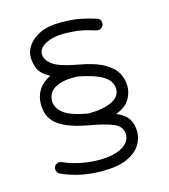

<svg xmlns="http://www.w3.org/2000/svg" viewBox="-101 -622 728 826"><g transform="rotate(-15 262.5 -209.0)"><path d="M253 123Q155 123 74 86Q67 83 63 76.5Q59 70 59 63Q59 52 66.5 45Q74 38 84 38Q90 38 103 44Q134 57 172.5 65Q211 73 253 73Q318 73 355 52Q392 31 392 -3Q392 -38 356 -54Q320 -70 250 -82Q189 -93 153 -109Q117 -125 99.5 -144.5Q82 -164 77 -184Q72 -204 72 -223Q72 -259 90 -287Q108 -315 143 -331Q102 -353 92 -379.5Q82 -406 82 -430Q82 -456 99.5 -481.5Q117 -507 152.5 -524Q188 -541 243 -541Q297 -541 330.5 -534.5Q364 -528 401 -516Q418 -511 418 -491Q418 -483 410.5 -475Q403 -467 392 -467Q390 -467 382.5 -469Q375 -471 355 -477Q333 -484 305.5 -487.5Q278 -491 243 -491Q198 -491 165 -474Q132 -457 132 -430Q132 -404 161 -382.5Q190 -361 268 -347Q343 -334 382.5 -311.5Q422 -289 437 -261Q452 -233 452 -203Q452 -172 435 -144Q418 -116 375 -99Q415 -81 428.5 -57Q442 -33 442 -3Q442 27 424.5 56Q407 85 365.5 104Q324 123 253 123ZM263 -132Q326 -132 364 -150.5Q402 -169 402 -203Q402 -238 367 -260.5Q332 -283 255 -298H233Q185 -298 153.5 -279.5Q122 -261 122 -223Q122 -195 150.5 -170.5Q179 -146 258 -132Z"/></g></svg>

Font: Hubballi
Style: Regular
Weight: 400
Designer: Erin McLaughlin
Version: Version 1.000; ttfautohint (v1.8.3)